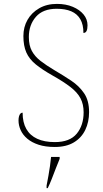

<svg xmlns="http://www.w3.org/2000/svg" viewBox="-20 -744 530 985"><path d="M261 10Q213 10 178 -1.5Q143 -13 120 -32.5Q97 -52 86 -76.5Q75 -101 75 -126Q75 -138 77.5 -147Q80 -156 84.5 -161Q89 -166 96 -166Q96 -116 115 -82.5Q134 -49 171 -32Q208 -15 261 -15Q338 -15 373.5 -58Q409 -101 409 -168Q409 -209 393 -239.5Q377 -270 341.5 -297.5Q306 -325 249 -357Q196 -387 163 -414Q130 -441 115 -475Q100 -509 100 -559Q100 -605 121 -642Q142 -679 181 -701.5Q220 -724 272 -724Q318 -724 353.5 -709Q389 -694 409 -669.5Q429 -645 429 -614Q429 -595 424 -585Q419 -575 408 -575Q408 -618 392 -645.5Q376 -673 345.5 -686Q315 -699 271 -699Q200 -699 164 -657.5Q128 -616 128 -554Q128 -511 143.5 -482.5Q159 -454 188 -431.5Q217 -409 259 -384Q305 -357 345.5 -330Q386 -303 411.5 -265.5Q437 -228 437 -169Q437 -118 417.5 -77.5Q398 -37 359 -13.5Q320 10 261 10ZM219 208Q224 183 228.5 157.5Q233 132 236.5 107.5Q240 83 242 61H286V71Q277 92 266.5 119.5Q256 147 245.5 174Q235 201 225 221H219Z"/></svg>

Font: Noto Serif Lao Thin
Style: Regular
Weight: 250
Designer: Monotype Design Team
Foundry: Monotype Imaging Inc.
Version: Version 2.003